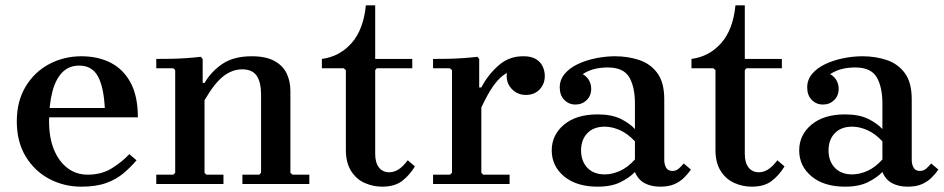

<svg xmlns="http://www.w3.org/2000/svg" viewBox="-20 -690 3539 720"><path d="M309 -35Q361 -35 399.5 -59Q438 -83 465 -112L492 -89Q471 -64 444 -41Q417 -18 379 -4Q341 10 285 10Q220 10 165 -19Q110 -48 76.5 -103Q43 -158 43 -235Q43 -311 76.5 -366Q110 -421 165 -450Q220 -479 285 -479Q348 -479 395.5 -454.5Q443 -430 470 -379.5Q497 -329 497 -250H144V-285H373Q369 -364 347 -404Q325 -444 277 -444Q238 -444 213 -418Q188 -392 176 -344.5Q164 -297 164 -235Q164 -173 182.5 -128.5Q201 -84 233.5 -59.5Q266 -35 309 -35Z M1069 -42 1077 -35H1140V0H889V-35H952L959 -42V-334Q959 -382 942.5 -406Q926 -430 888 -430Q851 -430 817.5 -404Q784 -378 747 -314V-42L754 -35H818V0H566V-35H630L637 -42V-427L630 -434H566V-469Q592 -469 621 -469.5Q650 -470 678.5 -472Q707 -474 733 -477L740 -469V-379H747Q773 -423 815 -451Q857 -479 924 -479Q977 -479 1009 -461.5Q1041 -444 1055 -414.5Q1069 -385 1069 -349Z M1509 -89 1536 -66Q1516 -33 1488 -11.5Q1460 10 1413 10Q1379 10 1347.5 -4Q1316 -18 1296.5 -49Q1277 -80 1277 -128V-427L1269 -434H1187V-469Q1254 -478 1298.5 -528.5Q1343 -579 1352 -670H1387V-469H1526V-434H1393L1387 -427V-113Q1387 -80 1401 -62Q1415 -44 1440 -44Q1458 -44 1475 -55Q1492 -66 1509 -89Z M1785 -362Q1810 -410 1850 -445Q1890 -480 1944 -479Q1972 -479 1989.5 -468.5Q2007 -458 2015 -441Q2023 -424 2023 -405Q2023 -375 2003.5 -354.5Q1984 -334 1952 -334Q1922 -334 1901 -354.5Q1880 -375 1880 -405Q1880 -419 1887.5 -434Q1895 -449 1902 -456L1901 -425Q1882 -419 1864.5 -405.5Q1847 -392 1828 -365Q1809 -338 1785 -287ZM1785 -42 1792 -35H1891V0H1604V-35H1667L1675 -42V-427L1667 -434H1604V-469Q1630 -469 1658.5 -469.5Q1687 -470 1715.5 -472Q1744 -474 1770 -477L1777 -469V-362H1785Z M2456 10Q2422 10 2397.5 -3Q2373 -16 2361 -45V-302Q2361 -364 2339.5 -400.5Q2318 -437 2259 -437Q2233 -437 2210 -431.5Q2187 -426 2165 -412Q2181 -403 2189 -388.5Q2197 -374 2197 -357Q2197 -331 2180 -314.5Q2163 -298 2138 -298Q2113 -298 2096 -315.5Q2079 -333 2079 -362Q2079 -391 2097.5 -413Q2116 -435 2146.5 -449.5Q2177 -464 2214 -471.5Q2251 -479 2286 -479Q2335 -479 2377 -465Q2419 -451 2445 -416Q2471 -381 2471 -317V-89Q2471 -75 2477.5 -62Q2484 -49 2502 -49Q2515 -49 2525 -57.5Q2535 -66 2544 -77L2571 -54Q2559 -37 2544 -22.5Q2529 -8 2508 1Q2487 10 2456 10ZM2221 10Q2142 10 2095.5 -28.5Q2049 -67 2049 -126Q2049 -184 2095 -222.5Q2141 -261 2221 -261Q2273 -261 2307 -244.5Q2341 -228 2361 -206V-160Q2334 -189 2304.5 -202Q2275 -215 2248 -215Q2206 -215 2182.5 -190.5Q2159 -166 2159 -126Q2159 -86 2182.5 -61Q2206 -36 2248 -36Q2275 -36 2304.5 -49Q2334 -62 2361 -92V-45Q2341 -24 2307 -7Q2273 10 2221 10Z M2895 -89 2922 -66Q2902 -33 2874 -11.5Q2846 10 2799 10Q2765 10 2733.5 -4Q2702 -18 2682.5 -49Q2663 -80 2663 -128V-427L2655 -434H2573V-469Q2640 -478 2684.5 -528.5Q2729 -579 2738 -670H2773V-469H2912V-434H2779L2773 -427V-113Q2773 -80 2787 -62Q2801 -44 2826 -44Q2844 -44 2861 -55Q2878 -66 2895 -89Z M3384 10Q3350 10 3325.5 -3Q3301 -16 3289 -45V-302Q3289 -364 3267.5 -400.5Q3246 -437 3187 -437Q3161 -437 3138 -431.5Q3115 -426 3093 -412Q3109 -403 3117 -388.5Q3125 -374 3125 -357Q3125 -331 3108 -314.5Q3091 -298 3066 -298Q3041 -298 3024 -315.5Q3007 -333 3007 -362Q3007 -391 3025.5 -413Q3044 -435 3074.5 -449.5Q3105 -464 3142 -471.5Q3179 -479 3214 -479Q3263 -479 3305 -465Q3347 -451 3373 -416Q3399 -381 3399 -317V-89Q3399 -75 3405.5 -62Q3412 -49 3430 -49Q3443 -49 3453 -57.5Q3463 -66 3472 -77L3499 -54Q3487 -37 3472 -22.5Q3457 -8 3436 1Q3415 10 3384 10ZM3149 10Q3070 10 3023.5 -28.5Q2977 -67 2977 -126Q2977 -184 3023 -222.5Q3069 -261 3149 -261Q3201 -261 3235 -244.5Q3269 -228 3289 -206V-160Q3262 -189 3232.5 -202Q3203 -215 3176 -215Q3134 -215 3110.5 -190.5Q3087 -166 3087 -126Q3087 -86 3110.5 -61Q3134 -36 3176 -36Q3203 -36 3232.5 -49Q3262 -62 3289 -92V-45Q3269 -24 3235 -7Q3201 10 3149 10Z"/></svg>

Font: Brygada 1918 SemiBold
Style: Regular
Weight: 600
Designer: Mateusz Machalski | Borys Kosmynka | Przemek Hoffer
Foundry: NIEPODLEGLA 2018
Version: Version 3.006